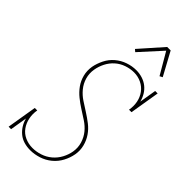

<svg xmlns="http://www.w3.org/2000/svg" viewBox="-298 -1024 1095 1095"><g transform="rotate(45 250.0 -476.5)"><path d="M203 8Q176 8 152 1Q128 -6 109 -21.5Q90 -37 77 -58Q64 -79 58 -103L41 0H21L51 -181H71Q65 -148 71.5 -116.5Q78 -85 95.5 -60.5Q113 -36 141.5 -23Q170 -10 203 -10Q233 -10 264 -20Q295 -30 320 -51Q345 -72 360.5 -101Q376 -130 381 -160Q387 -195 377 -228Q367 -261 346.5 -286Q326 -311 298.5 -329Q271 -347 243.5 -364.5Q216 -382 190.5 -402.5Q165 -423 146 -449.5Q127 -476 118.5 -509Q110 -542 116 -578Q122 -610 138 -642Q154 -674 181 -697Q208 -720 241.5 -731.5Q275 -743 308 -743Q334 -743 358 -735.5Q382 -728 401 -713Q420 -698 432.5 -677Q445 -656 451 -632L468 -735H488L458 -554H438Q444 -587 438 -618Q432 -649 414 -673.5Q396 -698 368 -711.5Q340 -725 308 -725Q278 -725 247.5 -714.5Q217 -704 193.5 -683Q170 -662 155.5 -633.5Q141 -605 136 -575Q130 -540 139.5 -507.5Q149 -475 170 -449.5Q191 -424 218.5 -406Q246 -388 273.5 -370.5Q301 -353 327 -333Q353 -313 371.5 -286Q390 -259 398.5 -226Q407 -193 401 -158Q395 -124 378 -92Q361 -60 333 -37Q305 -14 270.5 -3Q236 8 203 8ZM231 -811 217 -823 339 -961H367L443 -821L426 -812L350 -942Z"/></g></svg>

Font: Iosevka Curly Slab Thin
Style: Italic
Weight: 100
Italic angle: -9°
Monospace: yes
Designer: Belleve Invis
Foundry: Belleve Invis
Version: Version 22.1.2; ttfautohint (v1.8.4)